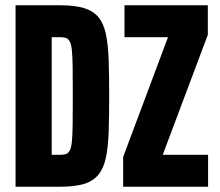

<svg xmlns="http://www.w3.org/2000/svg" viewBox="-20 -708 835 728"><path d="M39 0V-688H208Q263 -688 298 -677.5Q333 -667 353 -643Q373 -619 381.5 -579Q390 -539 392 -481Q394 -423 394 -344Q394 -265 392 -207.5Q390 -150 381.5 -110Q373 -70 353 -45.5Q333 -21 298 -10.5Q263 0 208 0ZM176 -121H207Q220 -121 229 -123.5Q238 -126 244 -136.5Q250 -147 252.5 -170.5Q255 -194 255.5 -236.5Q256 -279 256 -344Q256 -410 255.5 -452.5Q255 -495 252.5 -518Q250 -541 244 -551.5Q238 -562 229 -564.5Q220 -567 207 -567H176ZM447 0V-113L617 -567H452V-688H768V-576L597 -121H769V0Z"/></svg>

Font: Saira ExtraCondensed ExtraBold
Style: Regular
Weight: 800
Width: 2
Designer: Hector Gatti with collaboration of the Omnibus-Type team
Foundry: Omnibus-Type
Version: Version 1.101